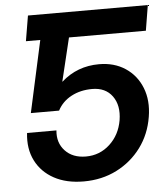

<svg xmlns="http://www.w3.org/2000/svg" viewBox="-53 -775 727 833"><g transform="rotate(-5 311.0 -359.0)"><path d="M278.8 10.7Q203.1 10.7 149.4 -18.6Q95.7 -47.9 69.6 -99.9Q43.5 -151.9 51.3 -220.2H179.2Q173.8 -166.5 206.8 -131.3Q239.7 -96.2 297.4 -96.2Q357.4 -96.2 401.4 -136.7Q445.3 -177.2 456.1 -240.7Q466.3 -304.2 436.8 -345Q407.2 -385.7 349.1 -385.7Q297.9 -385.7 258.1 -364.5Q218.3 -343.3 198.2 -304.7H75.2L143.6 -617.2H81.1L99.6 -727.5H621.6L603.5 -617.2H268.6L223.1 -428.7H224.1Q293 -490.2 388.2 -490.2Q454.1 -490.2 502.4 -458.3Q550.8 -426.3 573 -370.4Q595.2 -314.5 583.5 -243.7Q571.3 -168.9 529.1 -111.8Q486.8 -54.7 422.4 -22Q357.9 10.7 278.8 10.7Z"/></g></svg>

Font: Inter Display Semi Bold
Style: Italic
Weight: 600
Italic angle: -9.39999°
Designer: Rasmus Andersson
Foundry: rsms
Version: Version 4.000;git-4fc901f